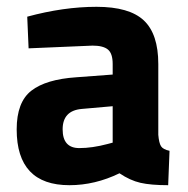

<svg xmlns="http://www.w3.org/2000/svg" viewBox="-20 -532 551 564"><path d="M445 -344V-136Q447 -112 453 -102.5Q459 -93 478 -89L474 12Q423 12 392.5 5Q362 -2 331 -23Q259 12 184 12Q29 12 29 -152Q29 -232 72 -265.5Q115 -299 204 -305L311 -313V-344Q311 -375 297 -386.5Q283 -398 252 -398L64 -390L60 -483Q167 -512 263.5 -512Q360 -512 402.5 -472Q445 -432 445 -344ZM220 -212Q164 -207 164 -152Q164 -97 213 -97Q251 -97 296 -109L311 -113V-220Z"/></svg>

Font: Titillium-CLs Web
Style: CLs-Bold
Weight: 700
Version: Version 1.002;PS 57.000;hotconv 1.0.70;makeotf.lib2.5.55311